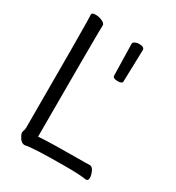

<svg xmlns="http://www.w3.org/2000/svg" viewBox="-172 -809 845 923"><g transform="rotate(30 250.0 -348.0)"><path d="M106 9Q84 9 70 -20Q64 -31 64 -37Q64 -44 67 -50.5Q70 -57 70 -70Q70 -621 68.5 -649.5Q67 -678 67 -695Q67 -705 89 -705Q106 -705 124.5 -697Q143 -689 143 -677Q143 -665 142 -639.5Q141 -614 141 -59Q213 -64 349 -64Q411 -64 424 -65Q439 -65 447.5 -45.5Q456 -26 456 -12Q456 5 443 5Q408 -1 331 -1Q141 -1 106 9ZM339 -481Q313 -481 311 -494L307 -670Q307 -678 317 -683Q327 -688 338 -688Q369 -688 369 -671L364 -494Q364 -481 339 -481Z"/></g></svg>

Font: LXGW WenKai Mono TC
Style: Regular
Weight: 400
Designer: LXGW / Fontworks Inc.
Foundry: LXGW / Fontworks Inc.
Version: Version 1.330